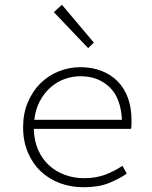

<svg xmlns="http://www.w3.org/2000/svg" viewBox="-20 -774 640 806"><path d="M330 12Q278 12 232 -5Q186 -22 151.5 -54.5Q117 -87 97 -134Q77 -181 77 -240Q77 -298 97 -345Q117 -392 150 -424.5Q183 -457 226.5 -474.5Q270 -492 317 -492Q366 -492 406 -476.5Q446 -461 474 -432.5Q502 -404 517 -363Q532 -322 532 -270Q532 -261 532 -251.5Q532 -242 530 -233H122Q123 -183 140.5 -144Q158 -105 187 -79Q216 -53 253.5 -39.5Q291 -26 333 -26Q382 -26 421 -40.5Q460 -55 494 -78L512 -45Q480 -23 437 -5.5Q394 12 330 12ZM318 -454Q283 -454 250.5 -442Q218 -430 191.5 -406.5Q165 -383 147 -349Q129 -315 124 -271H492Q487 -364 439 -409Q391 -454 318 -454ZM350 -572 206 -723 240 -754 374 -595Z"/></svg>

Font: Source Code Pro Light
Style: Regular
Weight: 300
Monospace: yes
Designer: Paul D. Hunt, Teo Tuominen
Foundry: Adobe Systems Incorporated
Version: Version 2.030;PS 1.000;hotconv 16.6.51;makeotf.lib2.5.65220